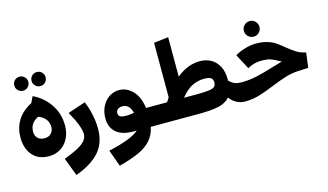

<svg xmlns="http://www.w3.org/2000/svg" viewBox="-114 -1170 3134 1836"><g transform="rotate(-15 1453.5 -252.5)"><path d="M25 -224Q25 -314 69.5 -389Q114 -464 211 -515L240 -576Q343 -527 405 -434.5Q467 -342 467 -226Q467 -155 439 -99Q411 -43 360.5 -11.5Q310 20 245 20Q140 20 82.5 -47Q25 -114 25 -224ZM337 -244Q337 -292 311 -323.5Q285 -355 242 -371Q204 -356 180 -324Q156 -292 156 -243Q156 -208 179 -182.5Q202 -157 249 -157Q291 -157 314 -183.5Q337 -210 337 -244ZM97 -719Q97 -748 117 -768Q137 -788 166 -788Q195 -788 215.5 -768Q236 -748 236 -719Q236 -690 215.5 -669.5Q195 -649 166 -649Q137 -649 117 -669.5Q97 -690 97 -719ZM268 -719Q268 -748 288.5 -768Q309 -788 338 -788Q367 -788 387 -768Q407 -748 407 -719Q407 -690 387 -669.5Q367 -649 338 -649Q309 -649 288.5 -669.5Q268 -690 268 -719Z M382 83Q472 49 523 21Q574 -7 597 -36Q620 -65 620 -101Q620 -136 597.5 -195.5Q575 -255 531 -331L707 -390Q734 -324 749 -252.5Q764 -181 764 -112Q764 27 685.5 115.5Q607 204 450 261Z M1335 0H1256Q1239 81 1191 132.5Q1143 184 1068 217.5Q993 251 873 283L814 118Q1046 66 1117 0H1079Q972 0 914.5 -50Q857 -100 857 -190Q857 -257 884 -309Q911 -361 955.5 -389.5Q1000 -418 1051 -418Q1126 -418 1184 -360Q1242 -302 1259 -186H1350L1355 -78ZM1135 -171Q1113 -260 1044 -260Q1016 -260 998 -246.5Q980 -233 980 -210Q980 -183 998.5 -173Q1017 -163 1061 -163Q1095 -163 1135 -171Z M2211 -77 2191 0Q2144 0 2105 -22Q2066 -44 2040 -80Q2001 -32 1927 -16Q1853 0 1723 0H1335L1315 -78L1350 -186H1467Q1480 -208 1494 -228V-768L1638 -785V-394Q1748 -485 1871 -485Q1926 -485 1974.5 -460.5Q2023 -436 2053.5 -382.5Q2084 -329 2084 -245V-236Q2114 -206 2140.5 -196Q2167 -186 2206 -186ZM1953 -254Q1953 -288 1930.5 -300Q1908 -312 1865 -312Q1810 -312 1753 -287Q1696 -262 1634 -186H1753Q1840 -186 1882 -192Q1924 -198 1938.5 -212Q1953 -226 1953 -254Z M2693 -404Q2743 -363 2781 -339Q2819 -315 2875 -302L2856 -155L2754 -150Q2690 -147 2630 -128.5Q2570 -110 2486 -76Q2394 -38 2328.5 -19Q2263 0 2191 0L2171 -80L2206 -186Q2281 -186 2357.5 -203Q2434 -220 2532 -251Q2593 -269 2627 -278L2602 -292Q2560 -316 2528 -326.5Q2496 -337 2437 -337Q2366 -337 2302 -300L2223 -449Q2267 -476 2324.5 -492.5Q2382 -509 2430 -509Q2494 -509 2541 -495Q2588 -481 2619.5 -460Q2651 -439 2693 -404ZM2353 -655Q2353 -687 2375.5 -709.5Q2398 -732 2430 -732Q2462 -732 2484.5 -709.5Q2507 -687 2507 -655Q2507 -623 2484.5 -600.5Q2462 -578 2430 -578Q2398 -578 2375.5 -600.5Q2353 -623 2353 -655Z"/></g></svg>

Font: FiraGO Heavy
Style: Regular
Weight: 900
Designer: bBox Type
Foundry: bBox Type GmbH
Version: Version 1.001